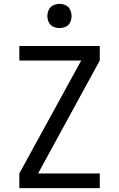

<svg xmlns="http://www.w3.org/2000/svg" viewBox="-20 -973 616 993"><path d="M80 0H496V-76H177L496 -660V-735H80V-660H400L80 -76ZM288 -828Q305 -828 320.5 -835Q336 -842 343 -857.5Q350 -873 350 -890Q350 -907 343 -922.5Q336 -938 320.5 -945.5Q305 -953 288 -953Q271 -953 255.5 -945.5Q240 -938 232.5 -922.5Q225 -907 225 -890Q225 -873 232.5 -857.5Q240 -842 255.5 -835Q271 -828 288 -828Z"/></svg>

Font: Iosevka SS01 Extended
Style: Regular
Weight: 400
Width: 7
Monospace: yes
Designer: Belleve Invis
Foundry: Belleve Invis
Version: Version 3.4.7; ttfautohint (v1.8.3)